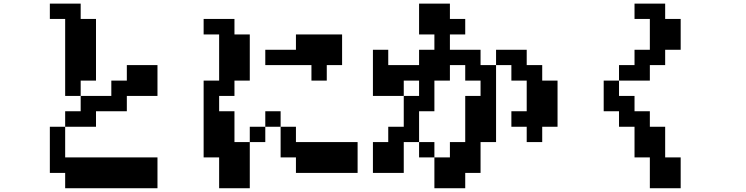

<svg xmlns="http://www.w3.org/2000/svg" viewBox="-20 -879 4040 1040"><path d="M250 -776.4V-859.4H417V-776.4H500V-442.4H417V-359.4H333V-776.4ZM250 57.6V-192.4H333V-276.4H417V-359.4H583V-442.4H667V-526.4H833V-359.4H667V-276.4H500V-192.4H333V-26.4H833V140.6H333V57.6Z M1417 -526.4V-609.4H1583V-692.4H1833V-526.4H1750V-442.4H1667V-526.4ZM1083 -26.4V-442.4H1167V-692.4H1083V-776.4H1250V-692.4H1333V-442.4H1250V-359.4H1167V-276.4H1250V-109.4H1333V140.6H1167V-26.4ZM1500 -192.4H1417V-109.4H1333V-192.4H1417V-276.4H1500ZM1500 -192.4H1583V-109.4H1917V57.6H1583V-26.4H1500Z M2000 57.6V-109.4H2083V-192.4H2167V-359.4H2000V-609.4H2083V-526.4H2250V-609.4H2333V-692.4H2250V-859.4H2417V-776.4H2500V-692.4H2417V-609.4H2583V-526.4H2667V-609.4H2833V-526.4H2917V-442.4H3000V-192.4H2917V-109.4H2833V-192.4H2750V-276.4H2833V-442.4H2750V-526.4H2667V-109.4H2583V57.6H2500V140.6H2333V-26.4H2417V-109.4H2500V-359.4H2583V-442.4H2500V-526.4H2417V-442.4H2333V-276.4H2250V-109.4H2333V-26.4H2250V-109.4H2167V57.6ZM2167 -359.4H2250V-442.4H2167Z M3250 -276.4V-442.4H3333V-526.4H3417V-609.4H3500V-776.4H3417V-859.4H3583V-776.4H3667V-609.4H3583V-526.4H3500V-442.4H3333V-359.4H3417V-276.4H3500V-192.4H3583V-26.4H3667V140.6H3500V-26.4H3417V-192.4H3333V-276.4Z"/></svg>

Font: KH Dot Dougenzaka 12
Style: Regular
Weight: 400
Designer: Original version for X68000 by Keitarou Hiraki (http://hp.vector.co.jp/authors/VA000874/) / TrueType conversion by Homem
Version: Version 1.00.20150527